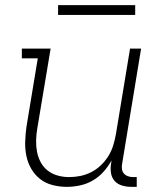

<svg xmlns="http://www.w3.org/2000/svg" viewBox="-20 -719 640 747"><path d="M240 8Q212 8 184.5 1Q157 -6 136 -22.5Q115 -39 101.5 -62.5Q88 -86 82.5 -113Q77 -140 78 -168.5Q79 -197 83 -226L127 -492H65V-530H177L125 -219Q121 -196 120.5 -173Q120 -150 124 -128.5Q128 -107 138.5 -87.5Q149 -68 166 -55Q183 -42 204.5 -36Q226 -30 249 -30Q271 -30 293 -34.5Q315 -39 335.5 -49.5Q356 -60 373 -76.5Q390 -93 402 -112.5Q414 -132 420.5 -153.5Q427 -175 431 -197L486 -530H529L455 -81Q453 -71 454.5 -61Q456 -51 462 -44Q468 -37 477.5 -33.5Q487 -30 497 -30H512V8H491Q473 8 455.5 3Q438 -2 426.5 -14.5Q415 -27 412 -45Q409 -63 412 -81L414 -95Q401 -71 382.5 -50.5Q364 -30 340.5 -16.5Q317 -3 291 2.5Q265 8 240 8ZM506 -661H206V-699H506Z"/></svg>

Font: Iosevka Curly Slab XLtEx
Style: Italic
Weight: 200
Width: 7
Italic angle: -9°
Monospace: yes
Designer: Belleve Invis
Foundry: Belleve Invis
Version: Version 11.1.0; ttfautohint (v1.8.3)